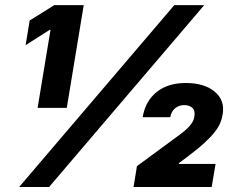

<svg xmlns="http://www.w3.org/2000/svg" viewBox="-20 -748 940 768"><path d="M314.9 -727.5 247.1 -316.4H130.4L182.1 -628.9H179.2L82.5 -567.4L98.6 -666L197.3 -727.5ZM56.6 0 677.2 -727.5H796.9L176.3 0ZM514.2 0 527.8 -83.5 699.2 -209.5Q715.8 -221.7 727.8 -232.9Q739.7 -244.1 747.6 -256.1Q755.4 -268.1 757.3 -281.7Q761.7 -304.7 749.8 -316.2Q737.8 -327.6 717.3 -327.6Q695.8 -327.6 680.4 -314.9Q665 -302.2 661.1 -279.3H550.8Q561 -342.8 606 -379.4Q650.9 -416 723.1 -416Q796.9 -416 838.6 -381.6Q880.4 -347.2 870.6 -290Q868.2 -273.4 861.1 -256.3Q854 -239.3 838.6 -219.5Q823.2 -199.7 795.9 -174.8Q768.6 -149.9 724.6 -117.2L695.8 -95.7L695.3 -92.3H842.3L826.7 0Z"/></svg>

Font: Inter 20pt Black
Style: Italic
Weight: 900
Italic angle: -9.3988°
Version: Version 4.001;git-66647c0bb